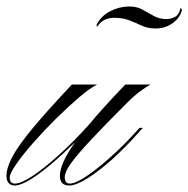

<svg xmlns="http://www.w3.org/2000/svg" viewBox="-102 -564 582 593"><path d="M112 9Q83 9 83 -21Q83 -59 130 -125Q65 -61 16.5 -26Q-32 9 -57 9Q-69 9 -75.5 1Q-82 -7 -82 -20Q-82 -46 -63.5 -80.5Q-45 -115 -1 -168Q43 -221 120 -303H198Q176 -292 142 -263Q108 -234 71 -197.5Q34 -161 1.5 -124Q-31 -87 -51.5 -57.5Q-72 -28 -72 -16Q-72 3 -56 3Q-37 3 -1.5 -20.5Q34 -44 79 -84.5Q124 -125 171 -177Q214 -229 285 -303H363Q350 -296 331.5 -282.5Q313 -269 290 -246Q220 -176 178 -131Q136 -86 117 -59.5Q98 -33 98 -17Q98 3 113 3Q131 3 164 -19Q197 -41 237.5 -77Q278 -113 317 -156L329 -169H339L330 -159Q287 -110 244.5 -72Q202 -34 167 -12.5Q132 9 112 9ZM198 -481 196 -487Q210 -515 238.5 -529.5Q267 -544 298 -544Q321 -544 338.5 -534Q356 -524 373.5 -514.5Q391 -505 412 -505Q425 -505 438 -511.5Q451 -518 456 -540L460 -534Q455 -510 432 -493Q409 -476 378 -476Q355 -476 336.5 -484.5Q318 -493 298 -501Q278 -509 251 -509Q215 -509 198 -481Z"/></svg>

Font: Ballet 16pt
Style: Regular
Weight: 400
Designer: Maximiliano R. Sproviero
Foundry: Omnibus-Type
Version: Version 1.100; ttfautohint (v1.8.3)